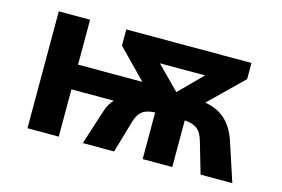

<svg xmlns="http://www.w3.org/2000/svg" viewBox="-76 -710 1280 871"><g transform="rotate(15 563.5 -274.5)"><path d="M104 0H251V-222H450C436 -208 424 -188 416 -162L364 0H511L554 -148C569 -200 594 -217 645 -219V0H784V-219C836 -215 859 -198 874 -148L917 0H1066L1009 -174C983 -256 938 -307 853 -321L1009 -473V-549H421V-473L553 -338H251V-549H104ZM714 -333 608 -440H820Z"/></g></svg>

Font: Noto Sans Mono SemiCondensed ExtraBold
Style: Regular
Weight: 800
Width: 4
Designer: Monotype Design Team
Foundry: Monotype Imaging Inc.
Version: Version 2.014